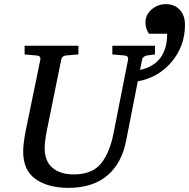

<svg xmlns="http://www.w3.org/2000/svg" viewBox="-20 -892 914 928"><path d="M874 -772Q874 -670 810 -593.5Q746 -517 646 -499L590 -214Q569 -103 498.5 -43.5Q428 16 311 16Q212 16 152 -26.5Q92 -69 92 -159Q92 -198 105 -264L175 -604Q178 -623 155 -624L99 -629V-671H359V-629L300 -624Q279 -622 276 -604L207 -264Q196 -210 196 -175Q196 -113 233.5 -81Q271 -49 337 -49Q426 -49 468.5 -102Q511 -155 529 -249L599 -604Q602 -623 579 -624L523 -629V-671H729V-629L691 -624Q670 -620 667 -604L657 -554Q788 -583 788 -729H700Q683 -754 683 -783Q683 -821 713 -846.5Q743 -872 782 -872Q823 -872 848.5 -845Q874 -818 874 -772Z"/></svg>

Font: Veleka
Style: Italic
Weight: 400
Italic angle: -12°
Designer: Stefan Peev, Context Ltd, 2016; SIL International, 1997-2014.
Foundry: Stefan Peev, Context Ltd, 2016
Version: Version 1.000